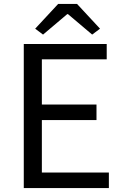

<svg xmlns="http://www.w3.org/2000/svg" viewBox="-20 -957 629 977"><path d="M101 0V-733H523V-655H193V-425H471V-346H193V-79H534V0ZM199 -781 159 -811 276 -937H372L489 -811L449 -781L326 -885H322Z"/></svg>

Font: Noto Sans KR Thin
Style: Regular
Weight: 400
Version: Version 2.004-H2;hotconv 1.0.118;makeotfexe 2.5.65603